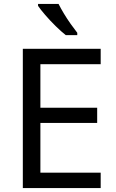

<svg xmlns="http://www.w3.org/2000/svg" viewBox="-20 -964 596 984"><path d="M496 0H97V-714H496V-635H187V-412H478V-334H187V-79H496ZM280 -944Q291 -922 307.5 -894.5Q324 -867 342.5 -841Q361 -815 376 -796V-784H317Q294 -802 265 -830.5Q236 -859 211.5 -887.5Q187 -916 175 -934V-944Z"/></svg>

Font: Noto Sans Old Turkic
Style: Regular
Weight: 400
Designer: Monotype Design Team
Foundry: Monotype Imaging Inc.
Version: Version 2.003; ttfautohint (v1.8.4.7-5d5b)